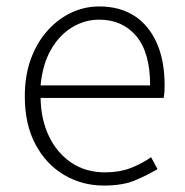

<svg xmlns="http://www.w3.org/2000/svg" viewBox="-20 -563 573 596"><path d="M302 13Q235 13 179 -20Q123 -53 90 -115Q57 -177 57 -264Q57 -329 76 -380.5Q95 -432 128 -468.5Q161 -505 202 -524Q243 -543 288 -543Q351 -543 396 -514.5Q441 -486 466 -431Q491 -376 491 -298Q491 -289 490.5 -279.5Q490 -270 488 -259H106Q107 -192 132 -140Q157 -88 201.5 -58Q246 -28 306 -28Q350 -28 384.5 -41Q419 -54 449 -75L469 -38Q437 -19 399 -3Q361 13 302 13ZM106 -298H446Q446 -400 403 -451Q360 -502 288 -502Q243 -502 203.5 -478Q164 -454 138 -408.5Q112 -363 106 -298Z"/></svg>

Font: Noto Sans HK Thin ExtraLight
Style: Regular
Weight: 250
Version: Version 2.004-H2;hotconv 1.0.118;makeotfexe 2.5.65603